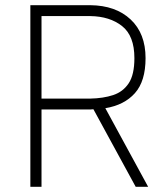

<svg xmlns="http://www.w3.org/2000/svg" viewBox="-20 -720 648 740"><path d="M97 -700H328Q426 -699 483.5 -645Q541 -591 541 -496Q541 -407 500 -361Q459 -315 386 -303L551 0H503L340 -299Q334 -298 328 -298H140V0H97ZM328 -658H140V-340H328Q378 -341 416 -353.5Q454 -366 476 -399Q498 -432 498 -496Q498 -582 450.5 -619.5Q403 -657 328 -658Z"/></svg>

Font: Haskoy ExtraLight
Style: Regular
Weight: 200
Designer: Ertekin Erdin
Foundry: Ertekin Erdin
Version: Version 2.000; ttfautohint (v1.8.4.7-5d5b)